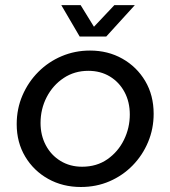

<svg xmlns="http://www.w3.org/2000/svg" viewBox="-20 -720 666 752"><path d="M296.6 12.4Q225.8 12.4 169 -19.2Q112.2 -50.8 78.8 -106.5Q45.4 -162.2 45.4 -233.6Q45.4 -294 68 -346.4Q90.6 -398.8 130.1 -438.4Q169.6 -478 221.6 -500Q273.6 -522 332.6 -522Q402.8 -522 459.2 -490.2Q515.6 -458.4 548.7 -402.7Q581.8 -347 581.8 -274.2Q581.8 -215.6 560 -163.6Q538.2 -111.6 499.5 -72Q460.8 -32.4 409.1 -10Q357.4 12.4 296.6 12.4ZM301.4 -67Q358.8 -67 400.7 -96.3Q442.6 -125.6 465.5 -172.3Q488.4 -219 488.4 -271.6Q488.4 -321 467.6 -359.7Q446.8 -398.4 410.2 -420.5Q373.6 -442.6 326 -442.6Q271.6 -442.6 229.3 -414.4Q187 -386.2 162.9 -339.7Q138.8 -293.2 138.8 -238Q138.8 -190.2 159.4 -151.2Q180 -112.2 217.1 -89.6Q254.2 -67 301.4 -67ZM292 -577 220 -700H295.8L348 -615.2L428 -700H508.2L396.2 -577Z"/></svg>

Font: MuseoModerno Thin
Style: Italic
Weight: 100
Italic angle: -9°
Designer: Pablo Cosgaya, Héctor Gatti, Marcela Romero, and the Authors of The MuseoModerno Project.
Foundry: Omnibus-Type Team
Version: Version 1.003